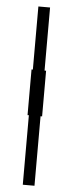

<svg xmlns="http://www.w3.org/2000/svg" viewBox="-56 -690 330 867"><g transform="rotate(5 108.5 -256.0)"><path d="M76 -374H142V-167H76ZM82 148V-660H135V148Z"/></g></svg>

Font: Bricolage Grotesque SemiCondensed ExtraLight
Style: Regular
Weight: 250
Width: 4
Designer: Mathieu Triay
Foundry: Atelier Triay
Version: Version 1.000;gftools[0.9.30]